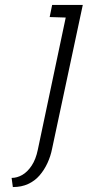

<svg xmlns="http://www.w3.org/2000/svg" viewBox="-20 -720 355 777"><path d="M191 -119 315 -700H191L181 -651L246 -649L133 -114Q125 -75 108 -49.5Q91 -24 70 -12Q49 0 27 0L32 37Q67 37 94 24.5Q121 12 140 -10Q159 -32 172 -60Q185 -88 191 -119Z"/></svg>

Font: Advent Pro
Style: Italic
Weight: 400
Italic angle: -12°
Designer: VivaRado, Andreas Kalpakidis
Foundry: VivaRado, Andreas Kalpakidis
Version: Version 3.000